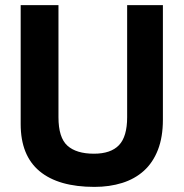

<svg xmlns="http://www.w3.org/2000/svg" viewBox="-20 -720 719 752"><path d="M478 -700H618V-251Q618 -183 598.5 -133Q579 -83 543.5 -51Q508 -19 458.5 -3.5Q409 12 350 12Q209 12 135 -49.5Q61 -111 61 -234V-700H209V-261Q209 -181 244 -149.5Q279 -118 348 -118Q414 -118 446 -151.5Q478 -185 478 -261Z"/></svg>

Font: PT Sans Caption
Style: Bold
Weight: 700
Designer: A.Korolkova, O.Umpeleva, V.Yefimov
Foundry: ParaType Ltd
Version: Version 2.003W OFL